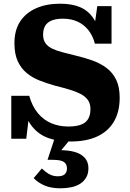

<svg xmlns="http://www.w3.org/2000/svg" viewBox="-20 -748 701 1038"><path d="M349 -64Q390 -64 416.5 -73.5Q443 -83 456 -104Q469 -125 469 -158Q469 -188 455 -207.5Q441 -227 416 -240Q391 -253 356 -263.5Q321 -274 277 -285Q234 -297 194.5 -312.5Q155 -328 124.5 -353Q94 -378 76 -417Q58 -456 58 -514Q58 -585 89 -632Q120 -679 175.5 -703.5Q231 -728 305 -728Q369 -728 412.5 -709.5Q456 -691 483.5 -651.5Q511 -612 525 -546L487 -580L506 -715H583V-512H493Q482 -555 457.5 -585.5Q433 -616 398.5 -631.5Q364 -647 321 -647Q283 -647 259 -637Q235 -627 224 -608Q213 -589 213 -561Q213 -533 225.5 -515Q238 -497 261.5 -485.5Q285 -474 318 -465.5Q351 -457 391 -447Q437 -436 479.5 -421Q522 -406 555.5 -381Q589 -356 608 -317Q627 -278 627 -220Q627 -143 595.5 -90Q564 -37 505 -10Q446 17 362 17Q295 17 242 -1.5Q189 -20 153 -65Q117 -110 102 -188L141 -156L122 2H41V-230H138Q154 -173 185 -136Q216 -99 258 -81.5Q300 -64 349 -64ZM368 -5 299 79 295 64Q348 63 384 73.5Q420 84 439 106Q458 128 458 161Q458 191 446 211.5Q434 232 414 245Q394 258 366.5 264Q339 270 308 270Q255 270 220 254.5Q185 239 162 215L206 163Q216 172 228.5 182Q241 192 257 198.5Q273 205 293 205Q318 205 330 194Q342 183 342 162Q342 140 326 128Q310 116 264 116H237L277 -5Z"/></svg>

Font: Roboto Serif
Style: Bold
Weight: 700
Designer: Greg Gazdowicz
Foundry: Commercial Type
Version: Version 1.008